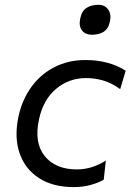

<svg xmlns="http://www.w3.org/2000/svg" viewBox="-20 -752 534 782"><path d="M280.5 10Q195.5 10 139 -26.5Q82.5 -63 60 -127.5Q37.5 -192 55 -276Q69.5 -344.5 107 -396.8Q144.5 -449 201 -478.2Q257.5 -507.5 328 -507.5Q423 -507.5 492 -464L469.5 -389Q434 -414.5 400 -424.2Q366 -434 330 -434Q261.5 -434 209 -390.5Q156.5 -347 139 -266.5Q118 -171 162 -116.5Q206 -62 293 -62Q325 -62 354.8 -71.5Q384.5 -81 411 -98L402.5 -20Q382 -8 350 1Q318 10 280.5 10ZM354.5 -610.5Q327.5 -610.5 313.8 -628.2Q300 -646 307 -677.5Q313 -707.5 332.8 -720Q352.5 -732.5 380 -732.5Q407 -732.5 420.5 -713.5Q434 -694.5 428 -665.5Q421.5 -634.5 402.2 -622.5Q383 -610.5 354.5 -610.5Z"/></svg>

Font: Commissioner
Style: Italic
Weight: 400
Italic angle: -12°
Designer: Kostas Bartsokas
Foundry: Kostas Bartsokas
Version: Version 1.000; ttfautohint (v1.8.3)